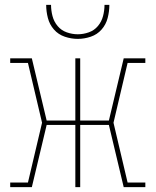

<svg xmlns="http://www.w3.org/2000/svg" viewBox="-20 -770 640 790"><path d="M22 0V-19H95L153 -265L95 -511H22V-530H111L172 -274H290V-530H310V-274H428L489 -530H578V-511H505L447 -265L505 -19H578V0H489L428 -256H310V0H290V-256H172L111 0ZM300 -610Q273 -610 246.5 -619Q220 -628 202 -648.5Q184 -669 177 -696Q170 -723 170 -750H190Q190 -727 196 -704Q202 -681 217 -663Q232 -645 254.5 -637Q277 -629 300 -629Q323 -629 345.5 -637Q368 -645 383 -663Q398 -681 404 -704Q410 -727 410 -750H430Q430 -723 423 -696Q416 -669 398 -648.5Q380 -628 353.5 -619Q327 -610 300 -610Z"/></svg>

Font: Iosevka Curly Slab ThEx
Style: Regular
Weight: 100
Width: 7
Monospace: yes
Designer: Belleve Invis
Foundry: Belleve Invis
Version: Version 11.1.0; ttfautohint (v1.8.3)